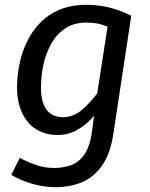

<svg xmlns="http://www.w3.org/2000/svg" viewBox="-20 -559 620 795"><path d="M337 -539.1Q389 -539.1 433.7 -527.6Q478.4 -516.1 523.5 -494L450.6 -12.4Q438.6 72.7 405.1 122.8Q371.6 172.9 321.4 194.5Q271.3 216.1 209 216.1Q162 216.1 113.4 202.1Q64.8 188 26.7 165L62 94.5Q86.2 108.6 124.7 122.5Q163.1 136.5 204 136.5Q238.9 136.5 271.3 126Q303.7 115.5 327.7 83.1Q351.6 50.7 360.6 -13.1L369.6 -79.8Q340.6 -44.9 302.1 -22.5Q263.7 0 219.7 0Q166.6 0 128.6 -24.5Q90.6 -49 70.6 -93.6Q50.6 -138.1 50.6 -198.1Q50.6 -245.1 60.6 -293.6Q70.6 -342.1 91.7 -386.1Q112.7 -430.1 146.2 -464.6Q179.8 -499.1 227.3 -519.1Q274.9 -539.1 337 -539.1ZM336.9 -465.5Q287.1 -465.5 251.2 -442.1Q215.3 -418.6 192.9 -379.2Q170.5 -339.7 160.1 -292.4Q149.6 -245 149.6 -197.2Q149.6 -154.3 160.6 -126.9Q171.5 -99.5 191.9 -86.6Q212.3 -73.7 239.2 -73.7Q283 -73.7 317.3 -102.6Q351.7 -131.4 382.6 -172.3L425.4 -448.6Q403.6 -457.6 383.7 -461.6Q363.8 -465.5 336.9 -465.5Z"/></svg>

Font: Fira Sans Variable
Style: Italic
Weight: 397
Italic angle: -8°
Designer: Carrois Corporate & Edenspiekermann AG
Foundry: Carrois Corporate GbR & Edenspiekermann AG
Version: Version 4.202